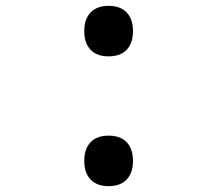

<svg xmlns="http://www.w3.org/2000/svg" viewBox="-20 -626 740 654"><path d="M350 8Q310 8 288.5 -14.5Q267 -37 267 -78Q267 -119 288.5 -141.5Q310 -164 350 -164Q390 -164 411.5 -141.5Q433 -119 433 -78Q433 -37 411.5 -14.5Q390 8 350 8ZM350 -434Q310 -434 288.5 -456.5Q267 -479 267 -520Q267 -561 288.5 -583.5Q310 -606 350 -606Q390 -606 411.5 -583.5Q433 -561 433 -520Q433 -479 411.5 -456.5Q390 -434 350 -434Z"/></svg>

Font: Martian Mono Light
Style: Regular
Weight: 300
Monospace: yes
Designer: Roman Shamin
Foundry: Evil Martians
Version: Version 1.000; ttfautohint (v1.8.4.7-5d5b)